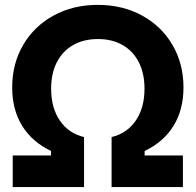

<svg xmlns="http://www.w3.org/2000/svg" viewBox="-20 -757 792 777"><path d="M31.5 -127.9H186.4V-145.9Q109.8 -182.8 69.5 -248.1Q29.3 -313.4 29.3 -403.1Q29.3 -499.1 73.8 -575.2Q118.3 -651.3 197.2 -694.3Q276.1 -737.3 375.9 -737.3Q475.5 -737.3 554.5 -694.3Q633.5 -651.3 678 -575.2Q722.5 -499.1 722.5 -403.1Q722.5 -313.1 682.3 -247.8Q642.1 -182.5 565.3 -145.9V-127.9H720.2V0H431.6V-202.3Q494.4 -217.5 529.6 -269.3Q564.8 -321.1 564.8 -398.1Q564.8 -459.9 541.7 -505.2Q518.6 -550.5 476 -574.8Q433.5 -599 376.5 -599Q318.9 -599 276.1 -574.8Q233.3 -550.5 210.1 -505.2Q186.9 -459.9 186.9 -398.1Q186.9 -321.1 222 -269.3Q257.1 -217.5 320.1 -202.3V0H31.5Z"/></svg>

Font: Intratopia Thin
Style: Regular
Weight: 100
Designer: Rasmus Andersson
Foundry: rsms
Version: Version 3.000;Glyphs 3.2.3 (3260)